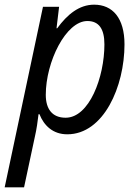

<svg xmlns="http://www.w3.org/2000/svg" viewBox="-52 -565 592 822"><path d="M-32 237H51L98 17C104 -8 110 -49 113 -76H117C136 -28 174 10 236 10C392 10 481 -195 481 -375C481 -488 430 -545 351 -545C287 -545 236 -503 193 -444H190L201 -536H132ZM229 -61C171 -61 144 -99 144 -159C144 -300 230 -475 322 -475C371 -475 395 -442 395 -375C395 -234 330 -61 229 -61Z"/></svg>

Font: Noto Sans SemiCondensed
Style: Italic
Weight: 400
Width: 4
Italic angle: -12°
Designer: Monotype Design Team
Foundry: Monotype Imaging Inc.
Version: Version 2.013